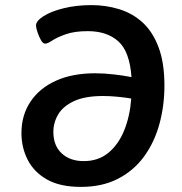

<svg xmlns="http://www.w3.org/2000/svg" viewBox="-20 -727 712 752"><path d="M297 5Q215 5 164 -24Q113 -53 88.5 -101Q64 -149 64 -206Q64 -276 99.5 -329Q135 -382 199.5 -411Q264 -440 353 -440Q388 -440 426.5 -435.5Q465 -431 495 -425Q488 -525 443.5 -565Q399 -605 324 -605Q272 -605 238 -593Q204 -581 185 -568.5Q166 -556 157 -556Q148 -556 140 -570.5Q132 -585 126.5 -602Q121 -619 121 -627Q121 -645 151 -664Q181 -683 230.5 -695Q280 -707 338 -707Q395 -707 447 -691Q499 -675 538.5 -639Q578 -603 601 -542Q624 -481 624 -392Q624 -312 604 -240Q584 -168 543.5 -113Q503 -58 441.5 -26.5Q380 5 297 5ZM189 -210Q189 -157 221.5 -126.5Q254 -96 308 -96Q365 -96 404.5 -128.5Q444 -161 466.5 -216.5Q489 -272 494 -341Q472 -345 441 -348Q410 -351 384 -351Q313 -351 270 -331Q227 -311 208 -279Q189 -247 189 -210Z"/></svg>

Font: Asap SemiBold
Style: Italic
Weight: 600
Italic angle: -6°
Designer: Pablo Cosgaya
Foundry: Omnibus-Type
Version: Version 3.001; ttfautohint (v1.8.3)